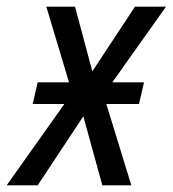

<svg xmlns="http://www.w3.org/2000/svg" viewBox="-61 -556 518 576"><path d="M-41 0H52L189 -207L246 0H333L258 -244H356L371 -309H276L437 -536H344L216 -342L164 -536H78L146 -309H52L37 -244H132Z"/></svg>

Font: Noto Sans Display SemiCondensed
Style: Italic
Weight: 400
Width: 4
Italic angle: -12°
Designer: Monotype Design Team
Foundry: Monotype Imaging Inc.
Version: Version 1.900